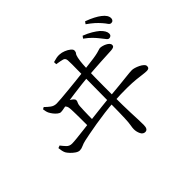

<svg xmlns="http://www.w3.org/2000/svg" viewBox="-188 -1055 1377 1377"><g transform="rotate(-45 500.0 -366.5)"><path d="M813.7 -637.6Q798.4 -657.3 778.1 -678.3Q757.8 -699.2 725.6 -722.5L738.2 -739.8Q776.2 -725.1 803.7 -708.5Q831.3 -691.9 849.4 -676.4Q884.5 -643.4 884.5 -615.9Q884.5 -604.1 877.4 -597.6Q870.4 -591.2 859.9 -591.2Q849.1 -591.2 839.3 -605.2Q829.5 -619.2 813.7 -637.6ZM900.5 -705Q883.6 -724.3 863.9 -742Q844.2 -759.6 811.4 -782.9L823.9 -800.4Q861.8 -786.5 888.9 -772.3Q916 -758.1 933.5 -744.3Q953.8 -728.7 963.1 -713.8Q972.3 -699 972.3 -683.5Q972.3 -672.9 965.8 -665.5Q959.4 -658.2 948.1 -658.2Q935.5 -658.2 926.2 -672.3Q916.9 -686.4 900.5 -705ZM459.3 -750.8Q477.5 -756.2 494.4 -759.7Q511.3 -763.1 526.4 -761.6Q546.7 -760.8 569 -751.8Q591.3 -742.8 606.8 -730.1Q622.2 -717.5 622.2 -706Q622.2 -691.9 614.9 -683.6Q607.6 -675.4 602.6 -652.4Q596.4 -621.4 594.8 -593.6Q593.2 -565.8 591.4 -531.7Q590.4 -506.4 589.8 -466.3Q589.2 -426.3 589.1 -378.2Q589 -330.1 589 -280Q589 -229.8 589.7 -184.8Q590.4 -139.9 591.8 -105.8Q593.8 -68.4 594.9 -31.8Q596 4.8 596 22.9Q596 44.1 589.1 55.4Q582.2 66.8 567.8 66.8Q546 66.8 534.7 43.4Q523.4 19.9 523.4 -5.7Q523.4 -20.6 527.6 -43Q531.8 -65.5 533.3 -108.9Q534.5 -128.2 535.1 -169.1Q535.7 -210.1 536.2 -261.8Q536.7 -313.5 537.2 -366.2Q537.7 -418.9 538.1 -462.6Q538.5 -506.3 538.5 -529.8Q538.5 -561.4 538.9 -591.8Q539.3 -622.3 539.5 -648Q539.6 -673.7 538.4 -689.3Q537 -712.3 518.3 -717.7Q499.6 -723.2 460.1 -729.1ZM241 -461.8Q230.4 -461.8 217.2 -472Q204 -482.2 193 -496.4Q182 -510.7 175.6 -523.2Q171.7 -530.7 168.5 -542.6Q165.3 -554.6 164.1 -567.1L179 -575.5Q197.6 -556.8 217.3 -542.1Q237.1 -527.3 263.1 -527.3Q279.1 -527.3 312 -530.1Q344.9 -532.9 387.6 -537Q430.3 -541.2 475.5 -545.9Q520.7 -550.6 562.3 -555.7Q603.9 -560.8 634.8 -564.6Q665.6 -568.3 677.9 -570.1Q707.2 -574.6 723.9 -578.9Q740.5 -583.3 749.8 -586.4Q759.2 -589.6 765.2 -589.6Q774.1 -589.6 787.2 -586.1Q800.3 -582.7 812.7 -576.3Q825.2 -570 833.5 -561.6Q841.8 -553.2 841.8 -542.4Q841.8 -530.5 832.1 -525.9Q822.3 -521.3 808 -520.5Q792 -519.7 763.6 -518.2Q735.1 -516.7 699.8 -514.9Q664.5 -513 629 -510.3Q593.6 -507.6 564.4 -505.4Q533.4 -503.2 489.7 -497.8Q446 -492.4 402.2 -486.7Q358.5 -481.1 326.3 -475.9Q306.5 -473.1 280.6 -467.4Q254.6 -461.8 241 -461.8ZM272.7 -495.1Q288.7 -494.7 300.8 -493.6Q312.9 -492.5 327.8 -487.3Q338.1 -484.1 350 -477Q361.9 -469.8 370.7 -461.3Q379.6 -452.7 379.6 -445.3Q379.6 -435.2 374 -425.6Q368.5 -416 367 -397.5Q365.8 -378.2 365 -354.8Q364.2 -331.4 363.6 -303.9Q363 -276.4 363 -243.5L308 -242.9Q308 -258 308 -280.8Q308 -303.6 307.8 -327.6Q307.6 -351.6 307.4 -372.1Q307.2 -392.5 306.7 -402.6Q306.3 -431.5 303.4 -445.7Q300.4 -459.9 292.6 -467.3Q284.8 -474.6 269.7 -481.7ZM45.4 -292.4 64.5 -299.7Q78.5 -281.2 95.1 -263.5Q111.6 -245.7 137.4 -245.7Q153.2 -245.7 188.3 -249.3Q223.3 -252.9 270.8 -258.7Q318.3 -264.4 370 -270.6Q421.8 -276.8 471.5 -282.4Q521.2 -288 560.5 -291.8Q628.7 -297.8 673.3 -302.3Q717.8 -306.8 744.8 -309.9Q771.8 -312.9 787.3 -314.3Q802.8 -315.7 813.4 -315.7Q823.7 -315.7 839.9 -311Q856 -306.2 872.6 -298Q889.2 -289.8 900.2 -279.7Q911.3 -269.5 911.3 -259.4Q911.3 -244.9 903.9 -240.1Q896.6 -235.3 885.5 -235.3Q869.7 -235.3 847.7 -238.3Q825.6 -241.3 790.2 -245.2Q754.8 -249 698.4 -249.8Q641.9 -250.6 555.8 -245.4Q510.1 -242.4 459.5 -235.8Q408.8 -229.2 361.4 -221.4Q313.9 -213.5 276.9 -206.2Q239.9 -198.9 220.5 -194.7Q196.4 -189.4 177.9 -180.6Q159.5 -171.8 142.9 -171.8Q128 -171.8 110.4 -183.8Q92.9 -195.7 78.8 -211Q64.6 -226.3 58.4 -237.4Q53 -248.8 50 -262.4Q47 -275.9 45.4 -292.4Z"/></g></svg>

Font: Noto Serif SC
Style: Regular
Weight: 200
Designer: Ryoko NISHIZUKA 西塚涼子 (kana & ideographs); Frank Grießhammer (Latin, Greek & Cyrillic); Wenlong ZHANG 张文龙 (bopomofo); San
Foundry: Adobe
Version: Version 2.001;hotconv 1.1.0;makeotfexe 2.6.0